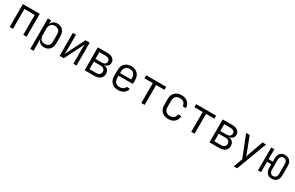

<svg xmlns="http://www.w3.org/2000/svg" viewBox="230 -2188 6140 3995"><g transform="rotate(30 3300.0 -190.0)"><path d="M97 0V-550H503V0H424V-478H176V0Z M697 180V-550H776V-450Q786 -501 826 -530.5Q866 -560 927 -560Q1009 -560 1058.5 -505.5Q1108 -451 1108 -357V-194Q1108 -100 1059 -45Q1010 10 927 10Q866 10 825.5 -20.5Q785 -51 776 -102H775L776 15V180ZM902 -59Q962 -59 995.5 -91.5Q1029 -124 1029 -194V-357Q1029 -426 995.5 -458.5Q962 -491 902 -491Q844 -491 810 -454.5Q776 -418 776 -353V-197Q776 -132 810 -95.5Q844 -59 902 -59Z M1297 0V-550H1373V-240Q1373 -198 1372 -152.5Q1371 -107 1364 -78L1603 -550H1703V0H1627V-311Q1627 -353 1628 -399Q1629 -445 1636 -473L1397 0Z M1898 0V-550H2132Q2212 -550 2259.5 -513Q2307 -476 2307 -412Q2307 -366 2276.5 -334Q2246 -302 2197 -298V-294Q2255 -290 2288 -252Q2321 -214 2321 -154Q2321 -83 2271 -41.5Q2221 0 2136 0ZM1975 -317H2132Q2176 -317 2202 -338.5Q2228 -360 2228 -399Q2228 -436 2202 -458Q2176 -480 2132 -480H1975ZM1975 -70H2136Q2185 -70 2213.5 -94Q2242 -118 2242 -161Q2242 -202 2213.5 -226.5Q2185 -251 2136 -251H1975Z M2700 10Q2604 10 2547 -47.5Q2490 -105 2490 -205V-345Q2490 -445 2547 -502.5Q2604 -560 2700 -560Q2796 -560 2853 -503.5Q2910 -447 2910 -353V-273Q2910 -255 2893 -255H2567V-197Q2567 -134 2603 -96.5Q2639 -59 2700 -59Q2746 -59 2778.5 -76.5Q2811 -94 2823 -124Q2830 -139 2842 -139H2887Q2906 -139 2904 -122Q2889 -61 2834 -25.5Q2779 10 2700 10ZM2567 -318H2833V-353Q2833 -420 2798 -457Q2763 -494 2700 -494Q2637 -494 2602 -457Q2567 -420 2567 -353Z M3260 0V-477H3060V-550H3540V-477H3340V0Z M3908 10Q3811 10 3752.5 -45.5Q3694 -101 3694 -197V-353Q3694 -449 3752.5 -504.5Q3811 -560 3908 -560Q3997 -560 4053 -514Q4109 -468 4117 -389Q4120 -370 4100 -370H4057Q4040 -370 4038 -387Q4031 -436 3997 -462.5Q3963 -489 3908 -489Q3847 -489 3810.5 -453.5Q3774 -418 3774 -353V-197Q3774 -132 3810.5 -96.5Q3847 -61 3908 -61Q3963 -61 3997 -87.5Q4031 -114 4038 -163Q4040 -180 4057 -180H4100Q4119 -180 4118 -163Q4110 -83 4054 -36.5Q3998 10 3908 10Z M4460 0V-477H4260V-550H4740V-477H4540V0Z M4898 0V-550H5132Q5212 -550 5259.5 -513Q5307 -476 5307 -412Q5307 -366 5276.5 -334Q5246 -302 5197 -298V-294Q5255 -290 5288 -252Q5321 -214 5321 -154Q5321 -83 5271 -41.5Q5221 0 5136 0ZM4975 -317H5132Q5176 -317 5202 -338.5Q5228 -360 5228 -399Q5228 -436 5202 -458Q5176 -480 5132 -480H4975ZM4975 -70H5136Q5185 -70 5213.5 -94Q5242 -118 5242 -161Q5242 -202 5213.5 -226.5Q5185 -251 5136 -251H4975Z M5584 180 5665 -35 5460 -550H5546L5678 -207Q5686 -185 5694 -161.5Q5702 -138 5706 -122Q5710 -138 5717.5 -161.5Q5725 -185 5733 -208L5856 -550H5940L5666 180Z M6393 10Q6322 10 6281 -35.5Q6240 -81 6240 -160V-247H6138V0H6064V-550H6138V-311H6240V-390Q6240 -469 6281 -514.5Q6322 -560 6393 -560Q6468 -560 6511.5 -514.5Q6555 -469 6555 -390V-160Q6555 -81 6511.5 -35.5Q6468 10 6393 10ZM6394 -53Q6434 -53 6457.5 -82Q6481 -111 6481 -160V-390Q6481 -439 6457.5 -468Q6434 -497 6394 -497Q6354 -497 6331 -468Q6308 -439 6308 -390V-160Q6308 -111 6331 -82Q6354 -53 6394 -53Z"/></g></svg>

Font: Pitagon Sans Mono Light
Style: Regular
Weight: 300
Monospace: yes
Designer: Travis Tran
Foundry: Pitagon
Version: Version 1.001; ttfautohint (v1.8.4.7-5d5b);gftools[0.9.26]